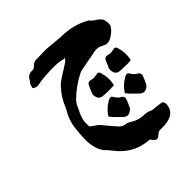

<svg xmlns="http://www.w3.org/2000/svg" viewBox="-155 -546 890 922"><g transform="rotate(-30 290.0 -84.5)"><path d="M267.6 -310.5Q264.6 -310.5 261.5 -309.1Q258.3 -307.6 254.9 -307.6Q222.7 -307.6 192.4 -297.4L179.7 -294.4Q128.9 -278.8 100.6 -265.6Q86.9 -257.8 75.7 -257.8Q67.4 -257.8 59.6 -261.7L58.6 -275.9Q58.6 -282.7 62 -291.5Q64.9 -295.4 65.9 -300.3Q71.8 -330.1 99.6 -335.9Q112.3 -338.9 117.7 -351.1Q127.4 -368.7 146 -373L210.4 -391.6L262.2 -400.4Q295.9 -405.8 329.1 -413.6Q355 -418.5 381.3 -418.5Q418 -418.5 454.6 -408.7Q471.7 -396.5 492.2 -391.6Q511.2 -383.8 517.6 -376.7Q523.9 -369.6 525.9 -361.8Q532.7 -352.1 532.7 -332Q527.8 -318.4 522.5 -309.6Q495.6 -267.6 469.7 -267.6Q461.9 -267.6 452.9 -270Q443.8 -272.5 434.1 -272.5Q416.5 -272.5 399.4 -262.7L311 -220.2Q302.2 -216.3 293.9 -209Q246.1 -166.5 212.9 -109.9Q203.1 -92.3 201.2 -72.3Q200.7 -64.5 195.8 -44.4Q193.4 -27.8 193.4 -13.7Q193.4 6.8 204.1 34.7L243.2 48.8Q250.5 51.8 265.6 63.5Q292.5 82.5 321.8 102.1Q335.9 112.3 354 112.3L367.2 111.3Q378.9 111.3 389.6 115.2Q408.2 121.1 427.2 121.1Q442.4 121.1 458.5 117.2Q468.8 114.3 480.5 114.3Q489.3 114.3 498.5 116.2H502.9Q512.7 116.2 524.4 113.3Q555.7 108.4 559.1 108.4Q579.6 108.4 579.6 144Q579.6 196.3 495.6 216.3Q480.5 217.3 471.2 233.2Q461.9 249 450.2 249Q442.4 249 426.3 235.4L422.4 233.4Q398.4 238.3 375.5 238.3Q302.2 238.3 239.7 188.5Q235.4 186.5 230.7 182.1Q226.1 177.7 220.2 174.8Q179.7 155.8 157.7 90.3Q146 48.8 139.6 -1Q138.2 -13.7 138.2 -26.9Q138.2 -57.6 147 -86.4Q151.4 -106 153.8 -125Q161.1 -162.6 178.2 -195.3L182.6 -205.1Q190.4 -219.2 202.1 -231L203.1 -232.9L257.3 -291.5Q261.2 -297.4 263.7 -304.7Q265.6 -309.1 267.6 -310.5ZM384.3 80.6Q375.5 80.6 365.7 75Q356 69.3 346.2 64Q325.2 53.7 306.2 38.6Q317.9 0.5 344.7 -25.4L353.5 -33.7Q358.9 -37.1 367.7 -37.1Q373 -31.2 388.2 -19.5Q395 -15.1 402.8 -13.2Q422.9 -8.8 422.9 5.9Q422.9 19 416.5 52.7Q414.6 60.1 409.2 66.4Q397.9 80.6 384.3 80.6ZM325.7 -59.6Q306.2 -59.6 297.4 -81.1Q293.9 -88.9 293.9 -96.2Q297.9 -130.4 301.3 -143.1Q304.7 -155.8 323.2 -155.8H328.1Q335 -155.8 341.3 -158.2Q359.4 -165 365.7 -169.4Q375 -167 378.4 -162.1Q404.3 -120.1 404.3 -79.1Q381.8 -70.3 358.9 -65.9Q347.7 -63.5 339.4 -61.5Q331.1 -59.6 325.7 -59.6ZM508.8 22.5Q500 22.5 490.2 16.8Q480.5 11.2 470.7 5.9Q449.7 -4.4 430.7 -19.5Q442.4 -57.6 469.2 -83.5L478 -91.8Q483.4 -95.2 492.2 -95.2Q497.6 -89.4 512.7 -77.6Q519.5 -73.2 527.3 -71.3Q547.4 -66.9 547.4 -52.2Q547.4 -39.1 541 -5.4Q539.1 2 533.7 8.3Q522.5 22.5 508.8 22.5ZM456.1 -123Q436.5 -123 427.7 -144.5Q424.3 -152.3 424.3 -159.7Q428.2 -193.8 431.6 -206.5Q435.1 -219.2 453.6 -219.2H458.5Q465.3 -219.2 471.7 -221.7Q489.7 -228.5 496.1 -232.9Q505.4 -230.5 508.8 -225.6Q534.7 -183.6 534.7 -142.6Q512.2 -133.8 489.3 -129.4Q478 -127 469.7 -125Q461.4 -123 456.1 -123Z"/></g></svg>

Font: Kurland
Style: Regular
Weight: 400
Designer: GGBot
Version: 0.22